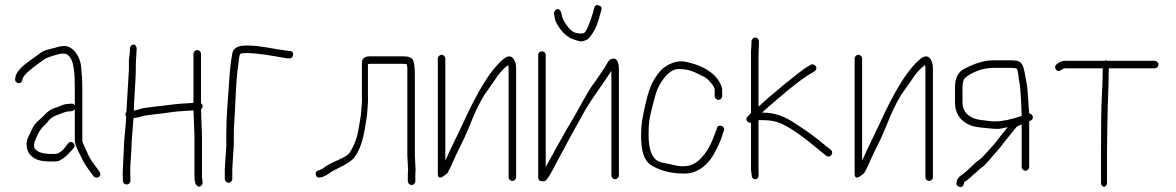

<svg xmlns="http://www.w3.org/2000/svg" viewBox="-20 -708 4697 767"><path d="M51.9 -376.5C62.4 -373.9 68.8 -380 70.9 -395C75.3 -408.1 97.8 -428.9 138.4 -457.5C147.4 -463.8 153.9 -468.5 157.9 -471.5C165 -477.7 215.8 -494 228.4 -494C237.2 -494 242.7 -493.3 244.8 -492C277.5 -477.3 278.8 -412.1 278.8 -353V-286C276.2 -292 271.5 -294.7 264.8 -294L254.4 -293C243.9 -293 233 -290.3 221.6 -285L209.6 -280C188.1 -275.1 169.4 -262.8 151.9 -243C147.2 -238.3 140 -231.7 130.3 -223.1C120.6 -214.5 112.9 -203.8 107.3 -191.1C101.7 -178.4 97.6 -169.7 94.9 -165C81.5 -141.6 83.8 -108.7 99.9 -90.5C119.8 -68.1 143.6 -63 184.8 -63H200.4C205.5 -63 210.9 -64 216.8 -66C240.6 -77.9 250.1 -90.6 265.8 -107L273.8 -116C287.5 -129.7 266.1 -150 253.6 -137L247.2 -129C230.4 -105 214.7 -93 200 -93H185.6C155.7 -93 132.4 -99 121.9 -111C106.4 -126.5 124.5 -155.9 132.6 -174.2C137 -184.3 145.1 -195.2 156.9 -207C162.4 -211.7 166.7 -216.3 170.4 -221C179.5 -234.7 194.7 -244.9 216 -251.5C227 -254.9 241.8 -263 256 -263L266.8 -264C272.2 -264.7 276.2 -267.7 278.8 -273V-148C278.8 -137.3 283.3 -123 292.3 -105C317.6 -54.4 311.5 -60.4 352.3 -6C365.8 11.9 390.9 -4.6 376.3 -24C363.4 -41.2 360.5 -45.7 349.2 -60.8C336.3 -77.9 328 -99.9 318.8 -120L311.3 -136.5C309.7 -140.2 308.8 -144 308.8 -148V-353C308.8 -395.6 307.1 -406.5 304.1 -440.8C300.1 -486.1 269.2 -524 238 -524C216.4 -524 213 -520 184.6 -513.3C166.4 -509.1 152.7 -504.3 145.2 -499C128.7 -487.3 111.1 -474.3 93.9 -462C62.4 -438.9 45.1 -418.6 41.9 -401C38 -387.3 41.3 -379.1 51.9 -376.5Z M513.8 -530C506.1 -530 499 -522.9 499 -515V-509C499 -486.5 493.3 -472.8 495 -453V-431L485 -261C482.3 -257.7 481 -254.3 481 -251C481 -247.7 482 -244.7 484 -242C484 -223.1 477 -161.9 476 -143L470 -14C470.7 -4.7 471 2.3 471 7V14C471 22.8 477.5 29 486 29C494.5 29 501 22.8 501 14V7C501 1.7 500.8 -5.5 500.5 -14.5C499 -56.3 506 -99.3 506 -142L513 -232C513 -238.2 516.4 -237 523 -237.5C527.5 -237.8 534.6 -239.5 544.1 -242.6C553.6 -245.7 569.7 -248.4 592.3 -250.8C614.9 -253.1 642.8 -256.7 677.4 -261.5C700.7 -264.2 730.9 -265.3 752.9 -267L756.9 -164V-1C756.9 18.2 760.7 30.2 768.1 35C775.6 39.7 782.1 37.9 787.4 29.5C792.1 22.2 786.9 7.6 786.9 -1V-165L782.9 -272C791.6 -278.2 791.5 -290.3 782.9 -296V-493C782.9 -500.9 775.8 -508 767.9 -508C760 -508 752.9 -500.9 752.9 -493V-297C716.3 -294.6 699.5 -294.3 657.2 -289.1C621.1 -283.9 557.7 -279 538.4 -272.4C530 -269.5 524.2 -267.8 521 -267.5C517.8 -267.2 515.7 -266.7 514.6 -266C514.6 -301.5 522.6 -390.2 522.6 -431V-454L525.8 -509V-515C525.8 -522.9 520.1 -530 513.8 -530Z M893 22C900.9 22 908 14.9 908 7V-36L914 -131V-170C914 -184.7 914.5 -198.8 915.5 -212.5C921.1 -289.1 920.8 -376.3 932.2 -451.7C933.8 -462.8 935.2 -484.3 939 -492C943 -494.7 950 -496 960 -496H973C985.1 -496 997.8 -494.1 1010.5 -493C1050.2 -489.5 1090 -480.4 1128 -475H1135C1153.3 -471.9 1157.7 -504 1139 -504L1132 -505L1116 -507C1074.6 -512.2 1018.7 -526 973 -526H960C931.6 -526 911.5 -516 908 -495C901.1 -453.9 899.2 -438.4 895.4 -382.4C890.2 -303.9 884 -247.9 884 -171V-122.5L878 -36V7C878 14.9 885.1 22 893 22Z M1624.2 31C1632.1 31 1639.2 23.9 1639.2 16V-13C1639.2 -17.7 1639.5 -23 1640.2 -29L1637.2 -87V-409C1637.2 -436.5 1635 -455.7 1630.6 -466.6C1626.2 -477.5 1613.1 -483 1591.2 -483H1457.8C1436.5 -483 1425.8 -474.3 1425.8 -457V-324C1427.2 -303.3 1424.3 -285.4 1423 -263.7C1421.6 -239.4 1414.6 -209.5 1411.4 -188C1406.1 -154.6 1394.1 -124.1 1375.6 -96.6C1371 -89.7 1357.3 -80.5 1330.9 -68.8C1304.4 -57.2 1286.5 -47.7 1277.2 -40.4C1268 -33.1 1259.9 -29 1253 -28C1243.1 -24.7 1239.4 -18.4 1241.7 -9C1247.2 12.8 1282 -5.8 1292.9 -14.2C1301.9 -21.1 1314 -28.1 1329 -35C1369.3 -54.5 1389.4 -69.4 1395.8 -79.5C1399.8 -85.8 1403.7 -91.7 1407.4 -97C1419.5 -118.6 1429 -147.5 1435.7 -183.7C1442.4 -219.9 1446.2 -245 1447 -259C1448.4 -282.6 1451.2 -301.6 1449.8 -324V-452C1452.5 -452.7 1455.1 -453 1457.8 -453H1591.2C1595.9 -453 1600.2 -452.7 1604.2 -452C1605.5 -448.7 1606.5 -443.7 1607.2 -437V-87L1610.2 -30C1609.5 -23.3 1609.2 -17.7 1609.2 -13V16C1609.2 23.9 1616.3 31 1624.2 31Z M1729 -474V-15C1729 5.7 1739.5 7 1760.5 -11C1762.8 -13 1765 -14.7 1767 -16C1773.7 -27.3 1780.2 -40.3 1786.5 -55C1801 -88.6 1818.2 -122.3 1835 -157L1858.6 -212C1875.3 -255.4 1893.8 -294 1914 -327.6C1937.2 -361.2 1951.8 -381 1955.8 -387C1970.7 -411.8 1988.7 -432.2 2009.8 -448C2011.1 -444.7 2011.8 -440.3 2011.8 -435V0C2011.8 7.9 2018.9 15 2026.8 15C2034.7 15 2041.8 7.9 2041.8 0V-435C2041.8 -464.8 2027.1 -494.5 1998.8 -478C1974.2 -460.4 1946.2 -428.1 1916.2 -381C1884.8 -330.6 1858.4 -278.6 1834 -225L1808 -170C1788.7 -131.3 1772.3 -96.7 1759 -66V-474C1759 -481.9 1751.9 -489 1744 -489C1736.1 -489 1729 -481.9 1729 -474Z M2349.4 -659C2333.7 -608.7 2322.2 -581 2312.3 -575.9C2307.5 -573.4 2297.5 -573.5 2282.4 -576.3C2267.3 -579.1 2253.6 -591.7 2239.3 -614C2230.2 -627.4 2225.1 -638.8 2224 -648.4C2222.9 -657.9 2219.6 -664.9 2214 -669.4C2202.6 -678.5 2191.7 -660.6 2193 -653L2195 -643C2195.7 -635.7 2197.3 -628.7 2200 -622C2214.6 -592.9 2232.1 -572.1 2252.1 -559.8C2259.4 -554.3 2273.7 -548.8 2294.9 -543.3C2301.9 -541.5 2311.9 -543.5 2324.8 -549.5C2329.9 -551.8 2337.9 -561.2 2348.8 -577.5C2359.7 -593.8 2369.2 -618.3 2377.4 -651L2382.4 -668C2385.7 -677.8 2381 -684.4 2368.2 -687.5C2361.5 -689.2 2356.5 -685.4 2353.4 -676ZM2130 -488V0C2130 10 2134.8 15.3 2144.5 16C2154.2 16.7 2160.3 14.7 2163 10C2168.3 4 2174 -4.3 2180 -15C2232.7 -112.8 2269.7 -183.5 2294.8 -227C2304.4 -243.7 2312.9 -259 2320.4 -273C2345.8 -315.6 2390.3 -374.6 2422.4 -425V-7C2422.4 0.9 2429.5 8 2437.4 8C2445.3 8 2452.4 0.9 2452.4 -7V-430C2452.4 -454.5 2447.2 -478.1 2425.9 -473.5C2409.4 -469.9 2406.7 -454.9 2397.9 -442C2381.7 -418.2 2366.3 -393.1 2345.6 -366C2318.5 -325.9 2293.8 -275.3 2267.9 -232C2242.6 -192.2 2181.4 -79.4 2160 -41V-488C2160 -496.8 2153.5 -503 2145 -503C2136.5 -503 2130 -496.8 2130 -488Z M2865 -324V-349C2865 -357 2861.3 -367.7 2853.8 -381C2833.4 -417.3 2788.5 -443.6 2740.3 -456C2702.9 -467.3 2676.6 -466.3 2639.2 -442.7C2626.1 -435.2 2612.3 -420.3 2598 -398C2582.1 -375.7 2568.4 -338.2 2557 -285.5C2549.4 -250.6 2541 -217.5 2541 -168C2541 -105.5 2551.1 -60.6 2592 -42C2625 -24 2665.8 -15 2706.6 -15C2770.2 -10 2816 -57.6 2840.5 -108.5C2852.6 -133.5 2858 -142.3 2868 -175L2872 -187C2878.2 -205.3 2847.2 -214.7 2844 -196L2840 -184C2822.9 -137 2806.5 -99.2 2771 -67C2744.6 -43.6 2711.6 -37.8 2668.6 -49.5C2662.5 -51.2 2650.9 -53.4 2634.8 -56.3C2618.7 -59.2 2606.9 -64 2599.3 -70.8C2577.8 -90.2 2571 -127.3 2571 -168C2571 -228.9 2575.8 -243.2 2597.6 -326C2602.7 -345.4 2611 -363.9 2622.5 -381.5C2646.3 -418 2671.2 -434.8 2696.2 -432C2722.3 -432 2747.1 -424.7 2775 -410C2780.4 -407.3 2786.5 -404.3 2793.5 -401C2804.6 -395.6 2835 -365.4 2835 -349V-324C2835 -316.1 2842.1 -309 2850 -309C2858 -309 2865 -316.1 2865 -324Z M2997.1 -558C2989.2 -558 2982.1 -550.9 2982.1 -543V-537C2982.1 -520.3 2979.1 -507.8 2980.1 -483V-256C2978.1 -254.7 2976.4 -253 2975.1 -251L2967.1 -243C2953.4 -230.5 2968 -215 2980.1 -218V-33C2980.1 -27.7 2980.8 -21.7 2982.1 -15L2983.1 -5C2983.1 2.7 2991 9.4 2999.1 8C3015.2 5.1 3010.1 -16.7 3010.1 -33V-228H3030.1C3056.9 -228 3080.8 -223.3 3101.8 -213.9C3151 -192 3212.2 -142.1 3261.5 -101L3280.5 -86C3295.5 -73.7 3314.2 -97 3298.5 -110L3280.5 -124C3240.5 -157.3 3209 -181.7 3157.7 -214C3115.6 -243.3 3073.1 -258 3030.1 -258H3024.5C3030.4 -264 3038.2 -271.2 3048.1 -279.5C3068.5 -296.7 3100.2 -325.2 3121.7 -342.5C3147 -362.9 3183.3 -393.6 3217.5 -413L3233.5 -423C3252.2 -434.2 3233.7 -458.1 3218.5 -449L3201.5 -439C3172.8 -421.2 3058.2 -327.1 3010.1 -282V-484L3011.7 -537V-543C3011.7 -550.9 3005 -558 2997.1 -558Z M3394 -474V-15C3394 5.7 3404.5 7 3425.5 -11C3427.8 -13 3430 -14.7 3432 -16C3438.7 -27.3 3445.2 -40.3 3451.5 -55C3466 -88.6 3483.2 -122.3 3500 -157L3523.6 -212C3540.3 -255.4 3558.8 -294 3579 -327.6C3602.2 -361.2 3616.8 -381 3620.8 -387C3635.7 -411.8 3653.7 -432.2 3674.8 -448C3676.1 -444.7 3676.8 -440.3 3676.8 -435V0C3676.8 7.9 3683.9 15 3691.8 15C3699.7 15 3706.8 7.9 3706.8 0V-435C3706.8 -464.8 3692.1 -494.5 3663.8 -478C3639.2 -460.4 3611.2 -428.1 3581.2 -381C3549.8 -330.6 3523.4 -278.6 3499 -225L3473 -170C3453.7 -131.3 3437.3 -96.7 3424 -66V-474C3424 -481.9 3416.9 -489 3409 -489C3401.1 -489 3394 -481.9 3394 -474Z M4076.4 -26C4084.3 -26 4091.4 -33.1 4091.4 -41V-223L4096.4 -226C4112 -231.2 4107.7 -253.4 4091.4 -255C4087.1 -298 4087.5 -345.8 4079.4 -384.5C4075.5 -403.2 4074.7 -416.2 4068.8 -436.6C4060.9 -464.1 4047.4 -467 4016.4 -467H3944.8C3914.1 -467 3873.3 -455.3 3830 -432C3806.7 -419.6 3795 -395.2 3795 -359V-298C3795 -255.6 3815.1 -225.5 3855.2 -207.8C3866.1 -203.1 3886.2 -199.4 3915.6 -196.8C3939.2 -194.3 3955.4 -193 3964.2 -193C3973 -193 3986.7 -195.3 4005.4 -200C4004.3 -198 4003.5 -197 4003 -197L3974.2 -161C3962.9 -144.9 3950.8 -130.2 3937.9 -116.8C3918.9 -97.1 3909.6 -81.8 3887 -66C3874.6 -57.3 3867.7 -48.2 3857 -39C3847.3 -30.7 3830.7 -14 3819 -7C3806.4 -1.2 3788.3 32.3 3813 38.5C3823.5 41.1 3829.9 35 3832 20V19C3847.8 11.1 3864.4 -7.4 3876.5 -17C3887.5 -25.8 3894.3 -34.2 3906.5 -42.5C3922.1 -54.4 3942.1 -81.9 3956.6 -97.3C3972.1 -113.9 3980 -125.2 3991.8 -140L4031.4 -189.5C4035.4 -194.5 4039 -198.7 4042.2 -202C4047.5 -205.3 4053.9 -208.3 4061.4 -211V-41C4061.4 -33.1 4068.5 -26 4076.4 -26ZM3954.2 -223C3935.8 -223 3922.6 -226.5 3904 -228C3859.1 -231.7 3825 -255.7 3825 -298V-359C3825 -373.6 3827.3 -384.8 3831.8 -392.4C3836.3 -400 3850.3 -409.3 3873.7 -420.4C3897.2 -431.5 3923.8 -437 3951 -437H4016.4C4033.6 -437 4042.7 -435 4043.8 -431L4047.4 -413C4048.7 -406.3 4049.4 -400.7 4049.4 -396C4049.9 -391.3 4050.9 -385.8 4052.2 -379.5C4055.8 -362.5 4055.6 -347.5 4057.6 -326.1C4059.6 -305.5 4060.2 -265.6 4061.4 -245C4018.4 -230.3 3982.6 -223 3954.2 -223Z M4390.2 38C4396.5 38 4402.2 30.9 4402.2 23V-93C4402.2 -161.3 4404.1 -226.6 4405.4 -287C4406.3 -330.4 4408.6 -359 4408.6 -398.5C4408.6 -414.2 4408.9 -426.3 4409.4 -435H4592.8C4600.7 -435 4607.8 -442.1 4607.8 -450C4607.8 -457.9 4600.7 -465 4592.8 -465H4404.6C4403 -466.3 4401.1 -467 4399 -467C4396.9 -467 4394.7 -466.3 4392.6 -465H4232C4219.1 -465 4185.3 -449.5 4197.5 -431.5C4209.5 -413.9 4223.6 -435 4232 -435H4385.4C4384.9 -425.7 4384.6 -413.5 4384.6 -398.5C4384.6 -383.5 4383.5 -357.3 4381.4 -319.8C4379.3 -282.3 4378.2 -206.7 4378.2 -93V23C4378.2 30.9 4383.9 38 4390.2 38Z"/></svg>

Font: MewTooHand
Style: Condensed
Weight: 400
Designer: Mew Too, Robert Jablonski
Version: Version 0.77